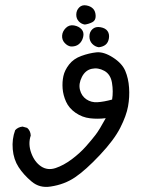

<svg xmlns="http://www.w3.org/2000/svg" viewBox="-20 -384 540 735"><path d="M173.8 330.1Q131.8 336.9 101.1 311Q70.3 285.2 51.3 255.9Q32.2 226.6 28.8 187.5Q25.4 148.4 38.1 114.3Q48.8 102.5 66.4 100.6L84 105.5Q96.7 116.2 97.7 134.8Q86.9 167 99.6 201.7Q112.3 236.3 137.2 252.9Q162.1 269.5 192.9 259.3Q223.6 249 254.9 225.6Q286.1 202.1 308.6 176.8Q331.1 151.4 345.7 132.3Q360.4 113.3 384.8 68.4Q354.5 72.3 324.7 68.8Q294.9 65.4 269.5 47.9Q244.1 30.3 232.9 5.4Q221.7 -19.5 219.7 -44.9Q217.8 -70.3 222.7 -92.8Q227.5 -115.2 244.6 -137.2Q261.7 -159.2 291.5 -169.9Q321.3 -180.7 349.1 -183.6Q377 -186.5 412.1 -164.1Q447.3 -141.6 459.5 -112.8Q471.7 -84 474.1 -48.3Q476.6 -12.7 470.2 22.9Q463.9 58.6 440.4 105Q417 151.4 362.3 209.5Q307.6 267.6 267.1 294.9Q226.6 322.3 173.8 330.1ZM409.2 -2.9Q414.1 -34.2 408.7 -66.9Q403.3 -99.6 379.4 -112.8Q355.5 -126 331.1 -120.6Q306.6 -115.2 293.5 -89.4Q280.3 -63.5 286.1 -40Q292 -16.6 310.5 -3.9Q329.1 8.8 353 7.3Q377 5.9 409.2 -2.9ZM358.4 -203.1Q343.8 -205.1 333 -216.3Q322.3 -227.5 322.3 -244.6Q322.3 -261.7 334 -272.5Q345.7 -283.2 364.7 -279.8Q383.8 -276.4 391.6 -265.1Q399.4 -253.9 397 -237.8Q394.5 -221.7 384.8 -213.4Q375 -205.1 358.4 -203.1ZM251 -206.1Q238.3 -208 227.5 -219.7Q216.8 -231.4 217.8 -247.6Q218.8 -263.7 231.9 -276.9Q245.1 -290 263.7 -286.6Q282.2 -283.2 292.5 -271.5Q302.7 -259.8 298.3 -242.2Q293.9 -224.6 281.7 -214.8Q269.5 -205.1 251 -206.1ZM304.7 -290Q291 -292 281.2 -302.7Q271.5 -313.5 272 -329.1Q272.5 -344.7 283.2 -355.5Q293.9 -366.2 310.5 -363.3Q327.1 -360.4 336.4 -350.6Q345.7 -340.8 346.2 -323.2Q346.7 -305.7 333 -298.8Q319.3 -292 304.7 -290Z"/></svg>

Font: JasonHandwriting2
Style: Regular
Weight: 400
Version: Version 1.05.10